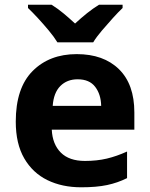

<svg xmlns="http://www.w3.org/2000/svg" viewBox="-20 -786 637 816"><path d="M306 -556Q420 -556 485.5 -492Q551 -428 551 -308V-235H200Q203 -173 238.5 -137.5Q274 -102 341 -102Q392 -102 434 -112Q476 -122 520 -142V-29Q480 -9 435 0.5Q390 10 325 10Q244 10 181.5 -20.5Q119 -51 83 -113Q47 -175 47 -269Q47 -412 118.5 -484Q190 -556 306 -556ZM310 -449Q265 -449 236.5 -420.5Q208 -392 204 -336H410Q409 -385 384.5 -417Q360 -449 310 -449ZM224 -606Q210 -629 187.5 -656Q165 -683 141.5 -708.5Q118 -734 99 -752V-766H199Q226 -749 249.5 -729.5Q273 -710 299 -686Q325 -710 350 -730Q375 -750 401 -766H501V-752Q483 -735 459.5 -709Q436 -683 413 -656Q390 -629 376 -606Z"/></svg>

Font: Noto Sans Khmer UI
Style: Bold
Weight: 700
Designer: Danh Hong and the Monotype Design Team
Foundry: Monotype Imaging Inc.
Version: Version 2.002; ttfautohint (v1.8.4.7-5d5b)